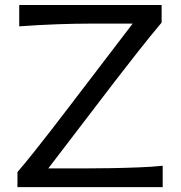

<svg xmlns="http://www.w3.org/2000/svg" viewBox="-20 -770 744 790"><path d="M51.8 0V-62Q81.5 -96.7 118.7 -143.1Q155.8 -189.5 193.6 -238.5Q231.4 -287.6 263.2 -329.1L525.9 -672.9H356.9Q290.5 -672.9 215.3 -670.2Q140.1 -667.5 59.1 -661.6V-749.5H645V-677.2Q595.7 -618.2 547.9 -557.6Q500 -497.1 452.1 -434.6L178.7 -77.1H331.1Q378.4 -77.1 436.3 -78.1Q494.1 -79.1 550.5 -81.3Q606.9 -83.5 649.4 -87.9V0Z"/></svg>

Font: Pinar DS2-Regular
Style: Regular
Weight: 400
Designer: Amin Abedi
Version: Version 2.000